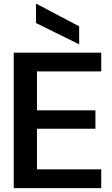

<svg xmlns="http://www.w3.org/2000/svg" viewBox="-20 -972 579 992"><path d="M51 0V-700H503V-603H171V-402H473V-307H171V-97H503V0ZM389 -743 166 -853V-952H169L389 -836Z"/></svg>

Font: DM Sans 36pt SemiBold
Style: Regular
Weight: 600
Designer: Colophon Foundry, Jonny Pinhorn
Foundry: Colophon Foundry
Version: Version 4.004;gftools[0.9.30]